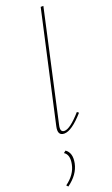

<svg xmlns="http://www.w3.org/2000/svg" viewBox="-189 -750 631 1078"><g transform="rotate(-20 126.5 -210.5)"><path d="M98 3Q57 3 69 -51L216 -711H232L86 -51Q77 -11 104 -11Q138 -11 205 -87L215 -79Q143 3 98 3ZM17 290 8 280Q67 237 78 179Q89 125 58 105L71 95Q107 120 95 180Q82 243 17 290Z"/></g></svg>

Font: EauTest Thin
Style: Italic
Weight: 250
Italic angle: -12°
Designer: Christian Thalmann (Catharsis Fonts)
Version: Version 0.001;PS 000.001;hotconv 1.0.88;makeotf.lib2.5.64775